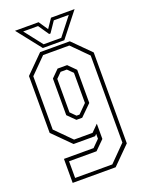

<svg xmlns="http://www.w3.org/2000/svg" viewBox="-165 -779 812 1060"><g transform="rotate(-20 241.5 -249.0)"><path d="M72.5 200V59H246.5L287 18.5V-10L277 0H150.5L47.5 -103V-437L150.5 -540H325L428 -437V97L325 200ZM94.5 179H313L406.5 84.5V-426.5L314.5 -519H160.5L69.5 -427.5V-114.5L161.5 -22H270L309.5 -61.5V28L256 81H94.5ZM211 -120 167 -163.5V-378.5L210 -421.5H266L309.5 -378V-183.5L245 -120ZM219.5 -141.5H237L287 -191.5V-368.5L256 -399H219.5L189 -368.5V-172ZM172.5 -556 60.5 -698H199L235.5 -644L272 -698H410.5L298.5 -556ZM183.5 -574H287L369.5 -679H281.5L239.5 -617H231.5L189 -679H101.5Z"/></g></svg>

Font: Tourney Condensed ExtraLight
Style: Regular
Weight: 200
Width: 3
Designer: Tyler Finck
Foundry: Etcetera Type Co
Version: Version 1.010; ttfautohint (v1.8.3)